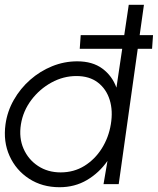

<svg xmlns="http://www.w3.org/2000/svg" viewBox="-28 -770 660 803"><path d="M510.5 -750H574L468.5 0H405L421.5 -97Q387 -47.5 336 -17.2Q285 13 221 13Q148.5 13 93.8 -22.5Q39 -58 12 -117.8Q-15 -177.5 -5 -250Q2.5 -304.5 29.8 -352.2Q57 -400 98.2 -436.2Q139.5 -472.5 190 -493Q240.5 -513.5 295 -513.5Q359 -513.5 400 -483.2Q441 -453 459 -403.5ZM225.5 -49Q281 -49 325 -76.2Q369 -103.5 397.8 -149.2Q426.5 -195 435.5 -250Q445 -306.5 430.8 -352.2Q416.5 -398 381.2 -425Q346 -452 291.5 -452Q237 -452 187.2 -424.8Q137.5 -397.5 103 -351.8Q68.5 -306 59.5 -250Q50.5 -193.5 70.5 -148Q90.5 -102.5 131.2 -75.8Q172 -49 225.5 -49ZM305.5 -566 309.5 -623H612L608 -566Z"/></svg>

Font: Urbanist Light
Style: Italic
Weight: 300
Italic angle: -8°
Designer: Corey Hu
Foundry: Corey Hu
Version: Version 1.330; ttfautohint (v1.8.4.7-5d5b)